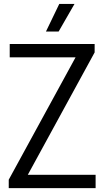

<svg xmlns="http://www.w3.org/2000/svg" viewBox="-20 -966 536 986"><path d="M24.9 0V-43.2L378 -689.8L383.9 -671.7H29.9V-740H466V-696.8L112.9 -50.2L107 -68.3H471V0ZM216 -804.1 284.4 -945.8H362.6L281.1 -804.1Z"/></svg>

Font: Encode Sans SC Condensed Thin
Style: Regular
Weight: 100
Width: 3
Designer: Multiple Designers
Foundry: Impallari Type
Version: Version 3.002